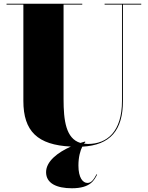

<svg xmlns="http://www.w3.org/2000/svg" viewBox="-20 -770 790 1027"><path d="M499.5 164 496.5 162C481.5 190 469.5 208.5 447.5 208.5C423.5 208.5 399.5 181.5 399.5 115.5C399.5 70 409.5 35.5 420 14.5C570.5 6.5 637.5 -73.5 637.5 -230V-745.5H735.5V-750H539.5V-745.5H632.5V-230C632.5 -66 553 0 450.5 0C443 0 436 -0.5 429 -1.5C432 -5.5 434.5 -8 436.5 -9.5L435 -13C427 -11 418.5 -8.5 410 -5.5C332.5 -29 320 -125.5 320 -240V-745.5H420V-750H15V-745.5H105V-230C105 -67.5 181.5 5.5 359 14C289.5 45 226.5 92.5 226.5 151C226.5 211 283.5 237 364.5 237C465.5 237 484.5 192 499.5 164Z"/></svg>

Font: Bodoni* 36pt Fatface
Style: Regular
Weight: 900
Version: Version 2.3